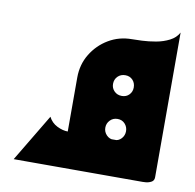

<svg xmlns="http://www.w3.org/2000/svg" viewBox="-65 -599 675 666"><g transform="rotate(10 272.0 -266.5)"><path d="M357 0Q312 0 275 -22Q238 -44 215.5 -81.5Q193 -119 193 -163Q193 -209 215 -247H497Q508 -228 513.5 -207Q519 -186 519 -163Q519 -118 497 -81Q475 -44 438 -22Q401 0 357 0ZM193 -84V-317H227V-84ZM356 -126Q372 -126 382 -137Q392 -148 392 -163Q392 -178 382 -189Q372 -200 356 -200Q340 -200 329.5 -189Q319 -178 319 -163Q319 -148 329.5 -137Q340 -126 356 -126ZM299 0V-127H392V-289L519 -317V-23Q519 -11 509 -6Q499 -1 489 -0.5Q479 0 479 0ZM356 -281Q372 -281 382 -291.5Q392 -302 392 -317Q392 -333 382 -343.5Q372 -354 356 -354Q340 -354 329.5 -343.5Q319 -333 319 -317Q319 -302 329.5 -291.5Q340 -281 356 -281ZM215 -236Q205 -254 199 -275Q193 -296 193 -317Q193 -363 215.5 -400Q238 -437 275 -459Q312 -481 357 -481Q401 -481 438 -459Q475 -437 497 -400Q519 -363 519 -317Q519 -274 497 -236ZM519 -317 356 -481Q369 -481 392 -482Q415 -483 440.5 -487.5Q466 -492 487.5 -503Q509 -514 519 -533ZM25 0 125 -167Q135 -147 155 -137Q175 -127 193 -127H310L370 0Z"/></g></svg>

Font: Reem Kufi Fun SemiBold
Style: Regular
Weight: 600
Designer: Khaled Hosny
Version: Version 1.005